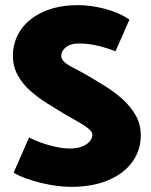

<svg xmlns="http://www.w3.org/2000/svg" viewBox="-20 -713 587 746"><path d="M33 -42Q53 -30 80.5 -20Q108 -10 138.5 -2.5Q169 5 199.5 9Q230 13 256 13Q340 13 401 -13Q462 -39 494.5 -84.5Q527 -130 527 -187Q527 -229 508.5 -262.5Q490 -296 460 -324Q430 -352 393.5 -375Q357 -398 321 -419Q294 -435 270.5 -446.5Q247 -458 232.5 -470Q218 -482 218 -496Q218 -515 236 -529.5Q254 -544 285 -544Q308 -544 327 -541.5Q346 -539 369.5 -533Q393 -527 429 -514L483 -637Q443 -664 388.5 -678.5Q334 -693 283 -693Q206 -693 149 -667.5Q92 -642 61.5 -598Q31 -554 30 -498Q30 -455 49 -420.5Q68 -386 99 -359Q130 -332 165.5 -310Q201 -288 234 -268Q260 -253 284 -239.5Q308 -226 323.5 -213.5Q339 -201 339 -189Q339 -177 329 -164.5Q319 -152 299.5 -144Q280 -136 251 -136Q227 -136 196.5 -142.5Q166 -149 138.5 -159Q111 -169 93 -179Z"/></svg>

Font: Catamaran Black
Style: Regular
Weight: 900
Designer: Pria Ravichandran
Version: Version 2.000